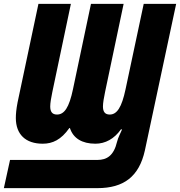

<svg xmlns="http://www.w3.org/2000/svg" viewBox="-55 -734 932 994"><path d="M-35 240H449C586 240 665 180 695 45L857 -714H689L595 -272C575 -177 550 -141 513 -141C488 -141 478 -156 478 -183C478 -201 483 -229 489 -258L585 -714H416L323 -273C303 -177 278 -141 240 -141C215 -141 205 -156 205 -183C205 -201 210 -229 216 -258L312 -714H144L36 -204C29 -168 27 -143 27 -123C27 -38 78 10 166 10C217 10 261 -10 304 -71H307C324 -18 370 10 439 10C490 10 536 -15 571 -64H577C568 -43 556 -21 551 0C534 72 498 94 449 94H-3Z"/></svg>

Font: Noto Sans UI Condensed Black
Style: Italic
Weight: 900
Width: 3
Italic angle: -192°
Designer: Monotype Design Team
Foundry: Monotype Imaging Inc.
Version: Version 1.901